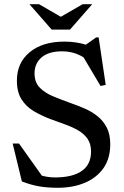

<svg xmlns="http://www.w3.org/2000/svg" viewBox="-20 -878 587 909"><path d="M502 -195Q502 -128 470 -82.2Q438 -36.5 382 -12.8Q326 11 254 11Q204 11 165 4.2Q126 -2.5 83.5 -19L40 -198.5H70L178 -46.5Q208 -38 241 -38Q323 -38 367 -68.5Q411 -99 411 -160.5Q411 -197.5 393.8 -221.8Q376.5 -246 348 -262Q319.5 -278 285.8 -289.8Q252 -301.5 219.5 -314Q175.5 -330.5 139.5 -352Q103.5 -373.5 81.8 -407.8Q60 -442 60 -496.5Q60 -581 120.8 -631Q181.5 -681 284.5 -681Q339.5 -681 386.5 -666.5L435.5 -701H447L480.5 -476L456 -471L375.5 -606.5Q330 -635 274 -635Q210 -635 176.8 -606.2Q143.5 -577.5 143.5 -531Q143.5 -488.5 167.8 -463.5Q192 -438.5 231 -422.2Q270 -406 314.5 -390Q348 -378.5 381.2 -364Q414.5 -349.5 441.8 -327.8Q469 -306 485.5 -274Q502 -242 502 -195ZM416.5 -858 311.5 -738H224.5L119.5 -858H165L268 -798.5L371 -858Z"/></svg>

Font: Newsreader Text Medium
Style: Regular
Weight: 500
Designer: Hugues Gentile
Foundry: Production Type
Version: Version 1.002